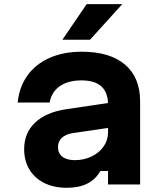

<svg xmlns="http://www.w3.org/2000/svg" viewBox="-20 -878 790 914"><path d="M505 -270.5 326.5 -244.4Q293.1 -239.3 274.5 -222Q256 -204.6 256 -178.1Q256 -148.7 276.8 -132.2Q297.5 -115.6 335.9 -115.6Q379.7 -115.6 416.1 -133.2Q452.6 -150.7 473.5 -181Q494.3 -211.3 494.3 -247.8V-380Q494.3 -437.1 463.1 -466.2Q431.8 -495.3 368 -495.3Q303.9 -495.3 264.4 -467.5Q225 -439.8 216.2 -390H64.2Q71.5 -464.3 110.8 -518.9Q150.1 -573.5 216.4 -602.6Q282.7 -631.8 369.4 -631.8Q503.2 -631.8 575.1 -570.5Q647 -509.2 647 -395.9V0H494.3V-63.9H457.8Q435.3 -24 395.6 -4Q355.9 16 296.9 16Q236.5 16 190.6 -7Q144.6 -30 119.8 -71.4Q95 -112.9 95 -167.9Q95 -245.2 147.3 -294.6Q199.5 -344.1 297.1 -358.4L505 -389.1ZM392.7 -858.4H562.1L408.4 -688.7H276.9Z"/></svg>

Font: Martian Mono sWd Rg
Style: Regular
Weight: 400
Width: 6
Monospace: yes
Designer: Roman Shamin
Foundry: Evil Martians
Version: Version 1.000